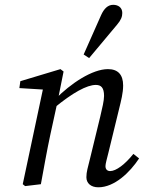

<svg xmlns="http://www.w3.org/2000/svg" viewBox="-20 -780 609 813"><path d="M345.8 -29.5C345.8 -4.1 365 13.1 396.4 13.1C464.9 13.1 530 -50 569 -109.2L544.8 -128.3C508.9 -83.4 471.3 -55.6 446.5 -55.6C434.6 -55.6 426.6 -62.6 426.6 -76.5C426.6 -86.5 432.6 -107.3 439.5 -135.1L484.6 -320.2C492.6 -353.2 501.4 -386.1 501.4 -417.9C501.4 -464.2 479.2 -487.3 437.1 -487.3C371 -487.3 280.3 -427.6 213 -359.2L208.2 -322C287.4 -387.6 348 -420.4 385.8 -420.4C407.6 -420.4 420.6 -409.4 420.6 -373.8C420.6 -353.9 412.7 -321 404.7 -287.1L361.8 -110.8C351.9 -70.1 345.8 -52.7 345.8 -29.5ZM153.1 0C166.2 -71 178.2 -140.1 193.2 -210.1L224.2 -352.2L249.2 -477.2L236 -487.3L66.1 -436.2L62 -407L182.2 -399.6L164.3 -414L76.3 -0.1L86.4 8L153.1 0ZM334.2 -549.2 357.4 -534.1C397.3 -581.7 436.2 -628.4 476.1 -676C492.5 -695.3 497.8 -709.6 497.8 -725C497.8 -748.3 480.4 -759.6 459.2 -759.6C437 -759.6 420.7 -743.6 408.5 -716.8C383.7 -660.9 358.9 -605.1 334.2 -549.2Z"/></svg>

Font: Source Serif Variable
Style: Italic
Weight: 389
Italic angle: -12°
Designer: Frank Grießhammer
Foundry: Adobe Systems Incorporated
Version: Version 3.001;hotconv 1.0.111;makeotfexe 2.5.65597